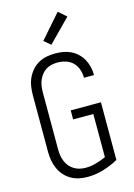

<svg xmlns="http://www.w3.org/2000/svg" viewBox="-143 -1048 787 1129"><g transform="rotate(-15 250.0 -484.0)"><path d="M246 8Q220 8 194 2.5Q168 -3 145.5 -16Q123 -29 105.5 -49Q88 -69 77.5 -93Q67 -117 62.5 -143Q58 -169 58 -195V-540Q58 -566 62 -592.5Q66 -619 77 -643Q88 -667 105.5 -687Q123 -707 146 -720Q169 -733 195 -738Q221 -743 247 -743Q272 -743 296 -739Q320 -735 342 -724.5Q364 -714 382.5 -696.5Q401 -679 412.5 -658Q424 -637 430 -612.5Q436 -588 436 -564Q436 -563 436 -562.5Q436 -562 436 -561H375Q375 -562 375 -562.5Q375 -563 375 -563Q375 -588 366.5 -612.5Q358 -637 340 -655Q322 -673 297 -680.5Q272 -688 247 -688Q229 -688 210.5 -684Q192 -680 176.5 -670Q161 -660 149.5 -645Q138 -630 131 -612.5Q124 -595 121.5 -577Q119 -559 119 -540V-195Q119 -176 121.5 -158Q124 -140 131 -122.5Q138 -105 149.5 -90.5Q161 -76 177 -66Q193 -56 211 -51.5Q229 -47 248 -47Q280 -47 311.5 -56Q343 -65 373 -78V-341H250V-396H434V-45Q391 -21 343 -6.5Q295 8 246 8ZM240 -798 200 -832 326 -976 374 -934Z"/></g></svg>

Font: Iosevka SS04 Light
Style: Regular
Weight: 300
Monospace: yes
Designer: Belleve Invis
Foundry: Belleve Invis
Version: Version 19.0.0; ttfautohint (v1.8.4)